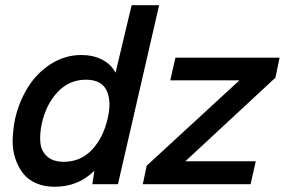

<svg xmlns="http://www.w3.org/2000/svg" viewBox="-20 -710 1098 740"><path d="M487.3 -689.9H593.3L434.6 0H335.9L343.8 -52.2Q282.2 9.8 190.4 9.8Q150.4 9.8 119.1 -3.9Q87.9 -17.6 68.8 -42Q49.8 -66.4 38.8 -99.6Q27.8 -132.8 28.8 -171.9Q29.8 -210.9 38.6 -253.9Q54.2 -320.8 88.9 -375.5Q123.5 -430.2 177.2 -464.1Q231 -498 293.5 -498Q338.9 -498 373.5 -480.2Q408.2 -462.4 425.3 -429.7ZM1057.6 -487.8 1041.5 -410.6 694.3 -88.4H965.8L945.8 0H530.3L545.4 -71.3L902.8 -400.4H636.2L656.2 -487.8ZM395 -253.9Q410.6 -319.8 390.9 -361.3Q371.1 -402.8 311 -402.8Q246.6 -402.8 201.9 -355Q157.2 -307.1 141.1 -233.9Q132.3 -191.9 135.7 -159.2Q139.2 -126.5 162.4 -106.4Q185.5 -86.4 225.6 -86.4Q291 -86.4 334.7 -133.1Q378.4 -179.7 395 -253.9Z"/></svg>

Font: HK Grotesk SemiBold Italic
Style: Regular
Weight: 600
Italic angle: -13°
Designer: Alfredo Marco Pradil and Stefan Peev
Foundry: Hanken Design Co.
Version: Version 1.000;PS 001.000;hotconv 1.0.88;makeotf.lib2.5.64775